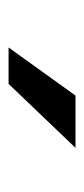

<svg xmlns="http://www.w3.org/2000/svg" viewBox="109 -910 200 459"><g transform="rotate(90 209.5 -681.0)"><path d="M94 -601 209 -761H334L181 -601Z"/></g></svg>

Font: Syne Medium
Style: Regular
Weight: 500
Designer: Lucas Descroix
Foundry: Bonjour Monde
Version: Version 2.200; ttfautohint (v1.8.4)